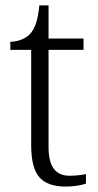

<svg xmlns="http://www.w3.org/2000/svg" viewBox="-20 -678 362 708"><path d="M223 10Q155 10 125 -24.5Q95 -59 95 -143V-494H18V-524Q37 -524 56.5 -531Q76 -538 89 -551Q103 -565 112 -590Q121 -615 125 -658H159V-536H288V-494H159V-137Q159 -81 178.5 -55.5Q198 -30 236 -30Q253 -30 267 -31.5Q281 -33 297 -36V-1Q283 4 262.5 7Q242 10 223 10Z"/></svg>

Font: Noto Serif Hebrew Light
Style: Regular
Weight: 300
Version: Version 2.003